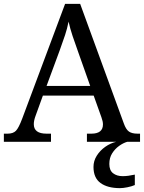

<svg xmlns="http://www.w3.org/2000/svg" viewBox="-20 -734 745 994"><path d="M0 0V-42H19Q48 -42 62.5 -57Q77 -72 95 -120L317 -714H395L621 -95Q632 -64 647.5 -53Q663 -42 692 -42H705V0H430V-42H453Q513 -42 513 -90Q513 -98 511 -107Q509 -116 505 -127L465 -239H202L164 -134Q155 -110 155 -91Q155 -42 221 -42H244V0ZM221 -289H447L385 -464Q369 -508 356 -547Q343 -586 335 -622Q328 -586 317 -553Q306 -520 289 -473ZM601 240Q537 240 500.5 213.5Q464 187 464 130Q464 99 481 72Q498 45 525 26Q552 7 582 0H639Q618 6 596.5 21.5Q575 37 560.5 60Q546 83 546 115Q546 148 565.5 163Q585 178 615 178Q629 178 644.5 176Q660 174 678 170V224Q662 231 639.5 235.5Q617 240 601 240Z"/></svg>

Font: NotoSerif-Regular
Style: Regular
Weight: 400
Designer: Monotype Design Team
Foundry: Monotype Imaging Inc.
Version: Version 2.007; ttfautohint (v1.8) -l 8 -r 50 -G 200 -x 14 -D